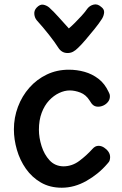

<svg xmlns="http://www.w3.org/2000/svg" viewBox="-20 -874 572 898"><path d="M269 4Q213 4 171 -20.5Q129 -45 101 -85Q73 -125 59 -173.5Q45 -222 45 -269Q45 -324 64 -374.5Q83 -425 117.5 -464Q152 -503 199 -525.5Q246 -548 302 -548Q340 -548 375.5 -538Q411 -528 440.5 -505.5Q470 -483 488 -444Q491 -439 492.5 -434Q494 -429 494 -423Q494 -409 485.5 -398Q477 -387 464.5 -381Q452 -375 439 -375Q426 -375 417 -381.5Q408 -388 399 -404Q382 -431 356 -441Q330 -451 306 -451Q282 -451 256.5 -439Q231 -427 209.5 -404Q188 -381 175 -346.5Q162 -312 162 -267Q162 -230 174.5 -190.5Q187 -151 212 -124Q237 -97 276 -96Q317 -96 351 -121.5Q385 -147 412 -177Q419 -185 426 -188.5Q433 -192 441 -192Q454 -192 466.5 -184Q479 -176 487 -164.5Q495 -153 495 -139Q495 -132 493 -124.5Q491 -117 482 -108Q441 -60 384.5 -28Q328 4 269 4ZM389 -834Q400 -848 418 -852.5Q436 -857 453 -842Q468 -831 467 -816Q466 -801 457 -786Q443 -764 421.5 -737.5Q400 -711 379.5 -687Q359 -663 345 -650Q333 -638 321.5 -632Q310 -626 296 -626Q282 -626 271 -632.5Q260 -639 252 -652Q237 -676 209 -711.5Q181 -747 152 -779Q142 -791 140.5 -808Q139 -825 151 -838Q167 -855 182.5 -852Q198 -849 210 -839Q231 -820 256 -792Q281 -764 302 -741Q315 -752 330.5 -767.5Q346 -783 362 -800.5Q378 -818 389 -834Z"/></svg>

Font: Playpen Sans Medium
Style: Regular
Weight: 500
Designer: Laura Meseguer, Veronika Burian, José Scaglione
Foundry: TypeTogether
Version: Version 1.001